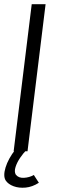

<svg xmlns="http://www.w3.org/2000/svg" viewBox="-20 -720 311 914"><path d="M111 0H45L131 -700H197ZM165 150Q134 170 102 173Q70 176 44.5 166.5Q19 157 7 139Q-6 118 6.5 77Q19 36 53 -8L106 -6Q91 9 76 31Q61 53 54 75Q47 97 55 111Q68 128 94 126.5Q120 125 141 113Z"/></svg>

Font: Kulim Park Light
Style: Italic
Weight: 300
Italic angle: -8°
Designer: Noponies / Dale Sattler
Foundry: Noponies
Version: Version 1.000; ttfautohint (v1.8.3)